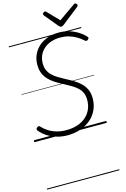

<svg xmlns="http://www.w3.org/2000/svg" viewBox="-238 -1357 1284 1956"><g transform="rotate(-15 404.0 -379.0)"><path d="M348 20Q293 20 247.5 8Q202 -4 166 -22.5Q130 -41 104 -63.5Q78 -86 61 -107Q55 -115 56.5 -123Q58 -131 67 -138Q78 -147 85 -146.5Q92 -146 100 -137Q125 -109 161.5 -85.5Q198 -62 245 -48Q292 -34 350 -34Q414 -34 466 -51.5Q518 -69 555 -101Q592 -133 612 -178Q632 -223 632 -277Q632 -320 618 -351.5Q604 -383 578.5 -407Q553 -431 518.5 -451.5Q484 -472 444 -493Q412 -509 381 -527.5Q350 -546 323 -567.5Q296 -589 276 -615Q256 -641 244.5 -675Q233 -709 233 -751Q233 -810 254.5 -858Q276 -906 316 -941.5Q356 -977 410.5 -996Q465 -1015 530 -1015Q584 -1015 634 -1000Q684 -985 726.5 -959Q769 -933 800 -899Q809 -891 808 -883.5Q807 -876 797 -868Q789 -860 781 -860Q773 -860 765 -867Q733 -896 696 -917.5Q659 -939 617.5 -950.5Q576 -962 529 -962Q477 -962 433 -947Q389 -932 357 -904Q325 -876 307.5 -837.5Q290 -799 290 -752Q290 -711 304 -680Q318 -649 342.5 -625Q367 -601 400.5 -580.5Q434 -560 474 -539Q517 -517 556 -493Q595 -469 625 -439.5Q655 -410 672.5 -371Q690 -332 690 -280Q690 -214 665.5 -159.5Q641 -105 595.5 -65Q550 -25 487 -2.5Q424 20 348 20ZM765 -1258Q773 -1258 780 -1250.5Q787 -1243 787 -1236Q787 -1230 785 -1226.5Q783 -1223 778 -1219L600 -1079Q591 -1073 584.5 -1069.5Q578 -1066 570 -1066Q563 -1066 557.5 -1070Q552 -1074 546 -1080L429 -1221Q426 -1226 424.5 -1230Q423 -1234 423 -1237Q423 -1246 432 -1252Q441 -1258 448 -1258Q454 -1258 458 -1255Q462 -1252 466 -1247L578 -1131L744 -1247Q751 -1252 755 -1255Q759 -1258 765 -1258ZM0 490H764V500H0ZM0 -20H764V0H0ZM0 -505H764V-500H0ZM0 -1010H764V-1000H0Z"/></g></svg>

Font: Playwrite TZ Guides
Style: Regular
Weight: 400
Designer: Veronika Burian, José Scaglione
Foundry: TypeTogether
Version: Version 1.003